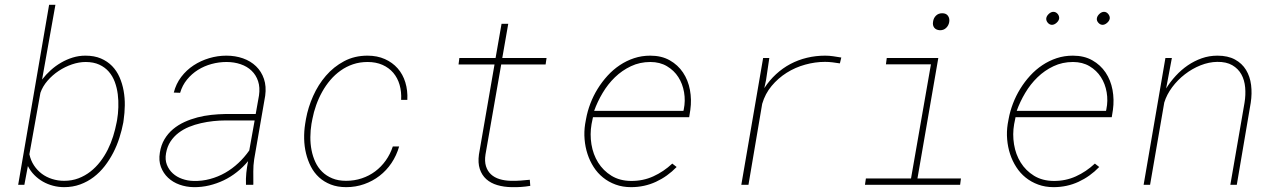

<svg xmlns="http://www.w3.org/2000/svg" viewBox="-20 -770 5322 800"><path d="M493.7 -259.3Q487.8 -228 477.5 -195.8Q467.3 -163.6 451.9 -133.8Q436.5 -104 416.3 -77.9Q396 -51.8 370.4 -32.2Q344.7 -12.7 314 -1.5Q283.2 9.8 247.1 9.8Q223.6 9.8 201.2 3.9Q178.7 -2 158.9 -13.2Q139.2 -24.4 123 -40.8Q106.9 -57.1 96.2 -78.1L81.5 0H55.7L184.6 -750H210.9L155.3 -438.5Q171.4 -459.5 191.4 -477.5Q211.4 -495.6 234.6 -509Q257.8 -522.5 283.2 -530.3Q308.6 -538.1 335.9 -538.1Q373 -538.1 400.4 -526.4Q427.7 -514.6 447 -494.9Q466.3 -475.1 478 -448.5Q489.7 -421.9 495.1 -391.8Q500.5 -361.8 500 -330.6Q499.5 -299.3 495.1 -269.5ZM467.8 -269.5Q472.2 -294.9 473.1 -322.8Q474.1 -350.6 470.7 -377.4Q467.3 -404.3 458.3 -428.7Q449.2 -453.1 433.3 -471.4Q417.5 -489.7 393.6 -500.7Q369.6 -511.7 336.9 -511.7Q309.1 -511.7 279.8 -501.7Q250.5 -491.7 224.4 -474.4Q198.2 -457 178 -433.6Q157.7 -410.2 148.4 -383.3L102.5 -127.4Q107.9 -101.6 121.6 -80.8Q135.3 -60.1 154.3 -45.9Q173.3 -31.7 197.3 -24.2Q221.2 -16.6 247.1 -16.6Q279.8 -16.6 307.1 -27.1Q334.5 -37.6 356.9 -55.2Q379.4 -72.8 397.5 -96.2Q415.5 -119.6 429 -146.5Q442.4 -173.3 451.4 -202.1Q460.4 -231 465.8 -259.3Z M1004.9 0Q1003.9 -25.4 1006.3 -49.6Q1008.8 -73.7 1013.7 -98.6Q992.7 -73.2 967 -53Q941.4 -32.7 912.4 -18.8Q883.3 -4.9 851.6 2.7Q819.8 10.3 786.6 9.8Q755.9 9.3 728 -0.7Q700.2 -10.7 680.4 -29.3Q660.6 -47.9 650.6 -74.2Q640.6 -100.6 646 -133.8Q650.9 -165.5 665.3 -189.7Q679.7 -213.9 700.9 -231.7Q722.2 -249.5 748.3 -261.5Q774.4 -273.4 802.7 -280.8Q831.1 -288.1 860.4 -291.3Q889.6 -294.4 917 -294.9H1045.4L1059.1 -372.1Q1064 -405.8 1055.4 -431.6Q1046.9 -457.5 1028.3 -475.3Q1009.8 -493.2 982.7 -502.4Q955.6 -511.7 923.8 -511.7Q892.1 -511.7 861.6 -503.4Q831.1 -495.1 804.9 -478.8Q778.8 -462.4 759.3 -438.5Q739.7 -414.6 730.5 -383.3L704.1 -384.3Q713.4 -420.9 735.1 -449.5Q756.8 -478 786.6 -497.6Q816.4 -517.1 851.6 -527.6Q886.7 -538.1 923.3 -538.1Q960.4 -538.1 992.4 -526.9Q1024.4 -515.6 1046.9 -493.9Q1069.3 -472.2 1079.8 -441.2Q1090.3 -410.2 1085 -371.1L1039.1 -106.4Q1035.2 -80.6 1035.4 -55.4Q1035.6 -30.3 1035.6 -4.4L1035.2 0ZM786.1 -16.1Q821.8 -15.1 855.2 -24.2Q888.7 -33.2 918.2 -50Q947.8 -66.9 973.1 -90.6Q998.5 -114.3 1018.6 -143.1L1041 -268.1H918.5Q895 -268.1 869.1 -265.4Q843.3 -262.7 817.4 -256.8Q791.5 -251 767.6 -241.2Q743.7 -231.4 723.9 -216.3Q704.1 -201.2 690.4 -180.4Q676.8 -159.7 671.9 -131.8Q667 -105 675.3 -83.7Q683.6 -62.5 700 -47.6Q716.3 -32.7 739 -24.7Q761.7 -16.6 786.1 -16.1Z M1421.9 -16.6Q1456.5 -16.6 1487.3 -26.9Q1518.1 -37.1 1543.2 -55.9Q1568.4 -74.7 1587.2 -101.1Q1606 -127.4 1616.7 -159.7H1643.1Q1632.3 -122.1 1611.3 -90.8Q1590.3 -59.6 1561.5 -37.4Q1532.7 -15.1 1497.3 -2.7Q1461.9 9.8 1422.4 9.8Q1386.2 9.8 1358.2 -1.2Q1330.1 -12.2 1309.3 -31.2Q1288.6 -50.3 1275.4 -75.9Q1262.2 -101.6 1255.1 -130.9Q1248 -160.2 1247.3 -191.7Q1246.6 -223.1 1251.5 -253.9L1254.9 -274.4Q1263.7 -322.8 1284.7 -369.9Q1305.7 -417 1337.9 -454.3Q1370.1 -491.7 1413.6 -514.9Q1457 -538.1 1511.2 -538.1Q1551.8 -538.1 1583.5 -523.9Q1615.2 -509.8 1637 -485.1Q1658.7 -460.4 1668.9 -426.8Q1679.2 -393.1 1677.2 -354H1651.4Q1653.3 -387.7 1645 -416.5Q1636.7 -445.3 1618.7 -466.6Q1600.6 -487.8 1573.5 -499.8Q1546.4 -511.7 1511.7 -511.7Q1479 -511.7 1450.9 -502.2Q1422.9 -492.7 1399.2 -475.8Q1375.5 -459 1356.2 -436.3Q1336.9 -413.6 1322.3 -387.2Q1307.6 -360.8 1297.4 -332Q1287.1 -303.2 1281.7 -274.4L1277.8 -253.9Q1273.4 -227.1 1273.2 -199Q1272.9 -170.9 1278.1 -144.5Q1283.2 -118.2 1293.9 -95Q1304.7 -71.8 1322.3 -54.4Q1339.8 -37.1 1364.5 -26.9Q1389.2 -16.6 1421.9 -16.6Z M2097.7 -670.9 2072.8 -528.3H2257.3L2253.4 -501.5H2068.4L2002.9 -126.5Q1998.5 -98.1 2004.9 -77.6Q2011.2 -57.1 2025.6 -43.7Q2040 -30.3 2061.5 -23.7Q2083 -17.1 2109.4 -16.6Q2129.4 -16.1 2148.7 -17.6Q2168 -19 2187.5 -21L2189.5 4.4Q2169.9 7.8 2150.6 9Q2131.3 10.3 2111.8 9.8Q2079.1 9.3 2052 1.2Q2024.9 -6.8 2006.3 -23.4Q1987.8 -40 1979.2 -65.7Q1970.7 -91.3 1975.6 -126.5L2040.5 -501.5H1890.6L1894 -528.3H2044.9L2069.8 -670.9Z M2609.4 9.8Q2574.2 9.8 2544.9 -1Q2515.6 -11.7 2492.7 -30.3Q2469.7 -48.8 2453.6 -74Q2437.5 -99.1 2428 -128.2Q2418.5 -157.2 2415.8 -189.2Q2413.1 -221.2 2418 -252.9L2421.9 -274.4Q2427.7 -306.6 2439.9 -338.6Q2452.1 -370.6 2470.2 -399.9Q2488.3 -429.2 2511.5 -454.6Q2534.7 -480 2562.5 -498.5Q2590.3 -517.1 2622.1 -527.6Q2653.8 -538.1 2689.5 -538.1Q2736.3 -538.1 2770.5 -518.8Q2804.7 -499.5 2825.9 -467.8Q2847.2 -436 2854.7 -395.5Q2862.3 -355 2856.4 -312.5L2851.6 -281.7H2450.7L2449.2 -274.4L2444.8 -252.9Q2437.5 -210.9 2444.3 -168.7Q2451.2 -126.5 2472.2 -92.8Q2493.2 -59.1 2527.6 -37.8Q2562 -16.6 2608.9 -16.1Q2659.2 -15.6 2702.1 -35.2Q2745.1 -54.7 2781.2 -88.4L2799.3 -74.2Q2761.2 -34.7 2713.1 -12.5Q2665 9.8 2609.4 9.8ZM2689.9 -511.7Q2646 -511.7 2608.9 -494.1Q2571.8 -476.6 2542.2 -448Q2512.7 -419.4 2491 -382.8Q2469.2 -346.2 2455.6 -308.1H2827.6L2829.1 -314.5Q2836.4 -350.1 2830.3 -385.5Q2824.2 -420.9 2806.4 -448.7Q2788.6 -476.6 2759 -494.1Q2729.5 -511.7 2689.9 -511.7Z M3418 -538.1Q3435.1 -538.1 3451.9 -535.6Q3468.8 -533.2 3485.4 -530.3L3479.5 -505.9Q3463.9 -508.3 3448.5 -510.3Q3433.1 -512.2 3417.5 -512.2Q3376.5 -512.2 3335 -500.7Q3293.5 -489.3 3257.8 -466.8Q3222.2 -444.3 3195.1 -411.9Q3168 -379.4 3155.8 -337.4L3098.6 0H3068.8L3159.7 -528.3H3185.5L3171.9 -436.5L3164.6 -402.8Q3186 -435.5 3213.6 -460.9Q3241.2 -486.3 3273.4 -503.4Q3305.7 -520.5 3342.3 -529.3Q3378.9 -538.1 3418 -538.1Z M3674.8 -528.3H3889.6L3802.7 -26.4H3983.9L3980.5 0H3584L3587.9 -26.4H3775.9L3858.9 -502H3671.4ZM3867.7 -679.2Q3869.6 -694.8 3879.9 -704.8Q3890.1 -714.8 3905.8 -714.8Q3922.4 -714.8 3929.9 -704.1Q3937.5 -693.4 3935.1 -678.2Q3932.6 -663.6 3922.1 -653.6Q3911.6 -643.6 3896 -644Q3880.4 -645 3872.8 -654.5Q3865.2 -664.1 3867.7 -679.2Z M4370.1 9.8Q4335 9.8 4305.7 -1Q4276.4 -11.7 4253.4 -30.3Q4230.5 -48.8 4214.4 -74Q4198.2 -99.1 4188.7 -128.2Q4179.2 -157.2 4176.5 -189.2Q4173.8 -221.2 4178.7 -252.9L4182.6 -274.4Q4188.5 -306.6 4200.7 -338.6Q4212.9 -370.6 4231 -399.9Q4249 -429.2 4272.2 -454.6Q4295.4 -480 4323.2 -498.5Q4351.1 -517.1 4382.8 -527.6Q4414.6 -538.1 4450.2 -538.1Q4497.1 -538.1 4531.2 -518.8Q4565.4 -499.5 4586.7 -467.8Q4607.9 -436 4615.5 -395.5Q4623 -355 4617.2 -312.5L4612.3 -281.7H4211.4L4210 -274.4L4205.6 -252.9Q4198.2 -210.9 4205.1 -168.7Q4211.9 -126.5 4232.9 -92.8Q4253.9 -59.1 4288.3 -37.8Q4322.8 -16.6 4369.6 -16.1Q4419.9 -15.6 4462.9 -35.2Q4505.9 -54.7 4542 -88.4L4560.1 -74.2Q4522 -34.7 4473.9 -12.5Q4425.8 9.8 4370.1 9.8ZM4450.7 -511.7Q4406.7 -511.7 4369.6 -494.1Q4332.5 -476.6 4303 -448Q4273.4 -419.4 4251.7 -382.8Q4230 -346.2 4216.3 -308.1H4588.4L4589.8 -314.5Q4597.2 -350.1 4591.1 -385.5Q4585 -420.9 4567.1 -448.7Q4549.3 -476.6 4519.8 -494.1Q4490.2 -511.7 4450.7 -511.7ZM4339.4 -693.8Q4340.8 -703.6 4350.1 -712.2Q4359.4 -720.7 4369.1 -720.7Q4374.5 -720.7 4379.2 -718.3Q4383.8 -715.8 4387.2 -711.7Q4390.6 -707.5 4392.1 -702.6Q4393.6 -697.8 4393.1 -692.9Q4391.6 -683.1 4382.1 -674.8Q4372.6 -666.5 4362.8 -666.5Q4352.5 -667 4345.5 -675.5Q4338.4 -684.1 4339.4 -693.8ZM4550.3 -693.8Q4551.8 -703.6 4561 -712.2Q4570.3 -720.7 4580.1 -720.7Q4590.3 -720.7 4597.7 -711.7Q4605 -702.6 4604 -692.9Q4602.5 -683.1 4593 -674.8Q4583.5 -666.5 4573.7 -666.5Q4563.5 -667 4556.2 -675.5Q4548.8 -684.1 4550.3 -693.8Z M4838.9 -401.4Q4856.4 -429.7 4879.2 -454.3Q4901.9 -479 4929 -497.6Q4956.1 -516.1 4987.1 -527.1Q5018.1 -538.1 5052.7 -538.1Q5096.2 -538.1 5125.7 -522Q5155.3 -505.9 5171.9 -478.5Q5188.5 -451.2 5192.9 -415.8Q5197.3 -380.4 5191.4 -341.8L5133.3 0H5106.4L5165.5 -341.8Q5170.9 -374.5 5168.2 -405.5Q5165.5 -436.5 5152.3 -460.2Q5139.2 -483.9 5114.5 -498.3Q5089.8 -512.7 5051.8 -512.2Q5017.1 -511.7 4982.2 -497.8Q4947.3 -483.9 4917 -460.4Q4886.7 -437 4864 -406.5Q4841.3 -376 4831.1 -342.8L4772 0H4745.1L4835.9 -528.3H4862.8L4838.9 -401.4Z"/></svg>

Font: Roboto Mono Thin
Style: Italic
Weight: 250
Designer: Google
Version: Version 2.000985; 2015; ttfautohint (v1.3)